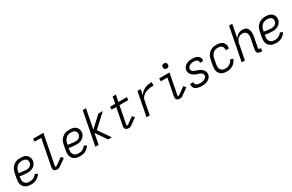

<svg xmlns="http://www.w3.org/2000/svg" viewBox="190 -2229 5670 3731"><g transform="rotate(-30 3025.0 -364.0)"><path d="M239 12Q207 12 176.5 6.5Q146 1 120 -13.5Q94 -28 75 -51Q56 -74 47 -102.5Q38 -131 39 -163Q40 -195 46 -227L69 -347Q74 -373 84.5 -399.5Q95 -426 111.5 -449.5Q128 -473 151 -491.5Q174 -510 200.5 -522Q227 -534 253.5 -538Q280 -542 307 -542Q334 -542 360 -538Q386 -534 409 -524.5Q432 -515 450.5 -498.5Q469 -482 479.5 -460Q490 -438 494 -412.5Q498 -387 493 -360Q489 -339 478.5 -319.5Q468 -300 453 -283Q438 -266 419 -254Q400 -242 379 -234.5Q358 -227 337 -224Q316 -221 296 -221Q273 -221 251.5 -223Q230 -225 207.5 -226.5Q185 -228 163 -230.5Q141 -233 120 -240L116 -215Q111 -193 110.5 -172Q110 -151 115.5 -131.5Q121 -112 133 -96.5Q145 -81 161 -70.5Q177 -60 197.5 -56Q218 -52 240 -52Q261 -52 283 -56Q305 -60 326.5 -70.5Q348 -81 365.5 -97Q383 -113 396 -133L454 -104Q437 -77 412.5 -54Q388 -31 359.5 -15.5Q331 0 300 6Q269 12 239 12ZM300 -282Q320 -282 340 -287Q360 -292 377 -303.5Q394 -315 406 -333Q418 -351 422 -370Q426 -394 419 -416.5Q412 -439 395 -453Q378 -467 355 -472.5Q332 -478 308 -478Q289 -478 269 -474.5Q249 -471 230.5 -462.5Q212 -454 196 -440Q180 -426 168.5 -409Q157 -392 150 -373Q143 -354 139 -335L133 -306Q152 -297 173.5 -294.5Q195 -292 216 -290.5Q237 -289 258 -285.5Q279 -282 300 -282Z M824 12Q804 12 786 6.5Q768 1 756 -12.5Q744 -26 741 -45Q738 -64 742 -84L857 -676H710V-740H942L812 -72Q810 -64 813 -56.5Q816 -49 824 -49Q828 -49 833 -50Q838 -51 841 -53L1001 -167L1041 -117L880 -3Q868 5 853 8.5Q838 12 824 12Z M1339 12Q1307 12 1276.5 6.5Q1246 1 1220 -13.5Q1194 -28 1175 -51Q1156 -74 1147 -102.5Q1138 -131 1139 -163Q1140 -195 1146 -227L1169 -347Q1174 -373 1184.5 -399.5Q1195 -426 1211.5 -449.5Q1228 -473 1251 -491.5Q1274 -510 1300.5 -522Q1327 -534 1353.5 -538Q1380 -542 1407 -542Q1434 -542 1460 -538Q1486 -534 1509 -524.5Q1532 -515 1550.5 -498.5Q1569 -482 1579.5 -460Q1590 -438 1594 -412.5Q1598 -387 1593 -360Q1589 -339 1578.5 -319.5Q1568 -300 1553 -283Q1538 -266 1519 -254Q1500 -242 1479 -234.5Q1458 -227 1437 -224Q1416 -221 1396 -221Q1373 -221 1351.5 -223Q1330 -225 1307.5 -226.5Q1285 -228 1263 -230.5Q1241 -233 1220 -240L1216 -215Q1211 -193 1210.5 -172Q1210 -151 1215.5 -131.5Q1221 -112 1233 -96.5Q1245 -81 1261 -70.5Q1277 -60 1297.5 -56Q1318 -52 1340 -52Q1361 -52 1383 -56Q1405 -60 1426.5 -70.5Q1448 -81 1465.5 -97Q1483 -113 1496 -133L1554 -104Q1537 -77 1512.5 -54Q1488 -31 1459.5 -15.5Q1431 0 1400 6Q1369 12 1339 12ZM1400 -282Q1420 -282 1440 -287Q1460 -292 1477 -303.5Q1494 -315 1506 -333Q1518 -351 1522 -370Q1526 -394 1519 -416.5Q1512 -439 1495 -453Q1478 -467 1455 -472.5Q1432 -478 1408 -478Q1389 -478 1369 -474.5Q1349 -471 1330.5 -462.5Q1312 -454 1296 -440Q1280 -426 1268.5 -409Q1257 -392 1250 -373Q1243 -354 1239 -335L1233 -306Q1252 -297 1273.5 -294.5Q1295 -292 1316 -290.5Q1337 -289 1358 -285.5Q1379 -282 1400 -282Z M1967 0 1801 -242 1754 0H1681L1825 -740H1898L1813 -306L2054 -530H2153L1868 -265L2050 0Z M2426 12Q2406 12 2388 6.5Q2370 1 2358 -12.5Q2346 -26 2343.5 -45Q2341 -64 2345 -84L2419 -466H2315V-530H2432L2461 -679H2533L2504 -530H2692L2691 -466H2491L2415 -72Q2413 -64 2415.5 -56.5Q2418 -49 2426 -49Q2431 -49 2435.5 -50Q2440 -51 2443 -53L2595 -161L2634 -111L2482 -3Q2470 5 2455 8.5Q2440 12 2426 12Z M2829 0 2932 -530H3004L2980 -405Q3001 -440 3033 -468Q3065 -496 3102.5 -512.5Q3140 -529 3179 -535.5Q3218 -542 3256 -542V-466Q3238 -466 3220.5 -465.5Q3203 -465 3185.5 -463Q3168 -461 3150 -457.5Q3132 -454 3114.5 -448.5Q3097 -443 3079.5 -436Q3062 -429 3046 -419.5Q3030 -410 3015.5 -397.5Q3001 -385 2989 -370Q2977 -355 2970 -337.5Q2963 -320 2960 -303L2901 0Z M3574 12Q3554 12 3536 6.5Q3518 1 3506 -12.5Q3494 -26 3491 -45Q3488 -64 3492 -84L3566 -466H3419V-530H3651L3562 -72Q3560 -64 3563 -56.5Q3566 -49 3574 -49Q3578 -49 3583 -50Q3588 -51 3591 -53L3751 -167L3791 -117L3630 -3Q3618 5 3603 8.5Q3588 12 3574 12ZM3644 -623Q3630 -623 3617.5 -628Q3605 -633 3597 -643.5Q3589 -654 3587 -668Q3585 -682 3588 -696Q3590 -705 3595 -713.5Q3600 -722 3608 -727.5Q3616 -733 3625.5 -735Q3635 -737 3644 -737Q3658 -737 3670.5 -732Q3683 -727 3691 -716.5Q3699 -706 3701 -692Q3703 -678 3700 -664Q3698 -655 3693 -646.5Q3688 -638 3680 -632.5Q3672 -627 3662.5 -625Q3653 -623 3644 -623Z M4069 12Q4045 12 4022 9.5Q3999 7 3977.5 1Q3956 -5 3936.5 -16Q3917 -27 3904 -44.5Q3891 -62 3886 -84.5Q3881 -107 3885 -130L3886 -137H3957V-133Q3954 -119 3957.5 -106Q3961 -93 3969.5 -83.5Q3978 -74 3990 -67.5Q4002 -61 4015 -58Q4028 -55 4042 -53.5Q4056 -52 4070 -52Q4084 -52 4097.5 -53Q4111 -54 4125.5 -57.5Q4140 -61 4154 -66.5Q4168 -72 4180 -81Q4192 -90 4201 -102.5Q4210 -115 4213 -129Q4217 -148 4210 -164.5Q4203 -181 4190.5 -193Q4178 -205 4161 -212Q4144 -219 4127.5 -224.5Q4111 -230 4094 -235.5Q4077 -241 4061 -248.5Q4045 -256 4030 -265Q4015 -274 4002.5 -285.5Q3990 -297 3979.5 -311Q3969 -325 3962.5 -341.5Q3956 -358 3954 -376Q3952 -394 3956 -413Q3960 -434 3971 -453.5Q3982 -473 3998 -488.5Q4014 -504 4034 -514.5Q4054 -525 4074.5 -531.5Q4095 -538 4115.5 -540Q4136 -542 4157 -542Q4180 -542 4202 -539.5Q4224 -537 4245 -531Q4266 -525 4283.5 -513.5Q4301 -502 4313.5 -485.5Q4326 -469 4330 -447Q4334 -425 4330 -402L4329 -396H4258L4259 -400Q4262 -419 4254 -436Q4246 -453 4230.5 -462.5Q4215 -472 4196 -475Q4177 -478 4157 -478Q4138 -478 4118 -475Q4098 -472 4079 -463Q4060 -454 4045 -437.5Q4030 -421 4026 -402Q4022 -383 4029 -366Q4036 -349 4048.5 -337Q4061 -325 4077 -318Q4093 -311 4110 -305.5Q4127 -300 4144 -294.5Q4161 -289 4177 -281.5Q4193 -274 4208 -265Q4223 -256 4236 -244.5Q4249 -233 4259 -219Q4269 -205 4275.5 -189Q4282 -173 4284 -154.5Q4286 -136 4283 -117Q4278 -96 4266.5 -75.5Q4255 -55 4237 -39.5Q4219 -24 4198.5 -14Q4178 -4 4156 2Q4134 8 4112.5 10Q4091 12 4069 12Z M4632 12Q4601 12 4571 6.5Q4541 1 4515.5 -14Q4490 -29 4472 -52Q4454 -75 4446 -103.5Q4438 -132 4439 -163.5Q4440 -195 4446 -227L4469 -347Q4474 -373 4483.5 -399Q4493 -425 4509 -448Q4525 -471 4547.5 -490Q4570 -509 4595.5 -521Q4621 -533 4648 -537.5Q4675 -542 4701 -542Q4727 -542 4753 -538.5Q4779 -535 4802 -525.5Q4825 -516 4843.5 -500Q4862 -484 4873 -462.5Q4884 -441 4886.5 -415Q4889 -389 4884 -362L4883 -357H4812L4813 -361Q4818 -386 4812 -410Q4806 -434 4789.5 -449.5Q4773 -465 4749.5 -471.5Q4726 -478 4701 -478Q4683 -478 4663.5 -474.5Q4644 -471 4626 -461.5Q4608 -452 4592.5 -438Q4577 -424 4566.5 -407Q4556 -390 4549 -371.5Q4542 -353 4539 -335L4516 -215Q4512 -194 4511 -173Q4510 -152 4514.5 -133Q4519 -114 4530 -98Q4541 -82 4557 -71.5Q4573 -61 4592.5 -56.5Q4612 -52 4633 -52Q4658 -52 4683 -58.5Q4708 -65 4731 -80Q4754 -95 4771.5 -117Q4789 -139 4800 -163L4861 -139Q4845 -106 4822 -76.5Q4799 -47 4768 -26.5Q4737 -6 4701.5 3Q4666 12 4632 12Z M5422 12H5394Q5373 12 5353.5 6.5Q5334 1 5320.5 -13Q5307 -27 5304 -47.5Q5301 -68 5305 -90L5349 -315Q5353 -335 5354.5 -354.5Q5356 -374 5353.5 -392.5Q5351 -411 5343 -427.5Q5335 -444 5322 -456Q5309 -468 5291 -473Q5273 -478 5253 -478Q5236 -478 5218 -474.5Q5200 -471 5183.5 -462Q5167 -453 5153 -440Q5139 -427 5129 -411.5Q5119 -396 5112.5 -378.5Q5106 -361 5103 -344L5036 0H4964L5108 -740H5180L5123 -447Q5137 -469 5155.5 -487.5Q5174 -506 5196.5 -518.5Q5219 -531 5243.5 -536.5Q5268 -542 5292 -542Q5319 -542 5345 -534Q5371 -526 5388.5 -507.5Q5406 -489 5414.5 -464.5Q5423 -440 5426 -413Q5429 -386 5426.5 -358.5Q5424 -331 5419 -303L5377 -90Q5376 -82 5376.5 -74.5Q5377 -67 5381.5 -62Q5386 -57 5393 -54.5Q5400 -52 5407 -52H5423Z M5739 12Q5707 12 5676.5 6.5Q5646 1 5620 -13.5Q5594 -28 5575 -51Q5556 -74 5547 -102.5Q5538 -131 5539 -163Q5540 -195 5546 -227L5569 -347Q5574 -373 5584.5 -399.5Q5595 -426 5611.5 -449.5Q5628 -473 5651 -491.5Q5674 -510 5700.5 -522Q5727 -534 5753.5 -538Q5780 -542 5807 -542Q5834 -542 5860 -538Q5886 -534 5909 -524.5Q5932 -515 5950.5 -498.5Q5969 -482 5979.5 -460Q5990 -438 5994 -412.5Q5998 -387 5993 -360Q5989 -339 5978.5 -319.5Q5968 -300 5953 -283Q5938 -266 5919 -254Q5900 -242 5879 -234.5Q5858 -227 5837 -224Q5816 -221 5796 -221Q5773 -221 5751.5 -223Q5730 -225 5707.5 -226.5Q5685 -228 5663 -230.5Q5641 -233 5620 -240L5616 -215Q5611 -193 5610.5 -172Q5610 -151 5615.5 -131.5Q5621 -112 5633 -96.5Q5645 -81 5661 -70.5Q5677 -60 5697.5 -56Q5718 -52 5740 -52Q5761 -52 5783 -56Q5805 -60 5826.5 -70.5Q5848 -81 5865.5 -97Q5883 -113 5896 -133L5954 -104Q5937 -77 5912.5 -54Q5888 -31 5859.5 -15.5Q5831 0 5800 6Q5769 12 5739 12ZM5800 -282Q5820 -282 5840 -287Q5860 -292 5877 -303.5Q5894 -315 5906 -333Q5918 -351 5922 -370Q5926 -394 5919 -416.5Q5912 -439 5895 -453Q5878 -467 5855 -472.5Q5832 -478 5808 -478Q5789 -478 5769 -474.5Q5749 -471 5730.5 -462.5Q5712 -454 5696 -440Q5680 -426 5668.5 -409Q5657 -392 5650 -373Q5643 -354 5639 -335L5633 -306Q5652 -297 5673.5 -294.5Q5695 -292 5716 -290.5Q5737 -289 5758 -285.5Q5779 -282 5800 -282Z"/></g></svg>

Font: Lode Term
Style: Italic
Weight: 400
Italic angle: -11°
Monospace: yes
Designer: Belleve Invis
Foundry: Belleve Invis
Version: Version 29.2.0